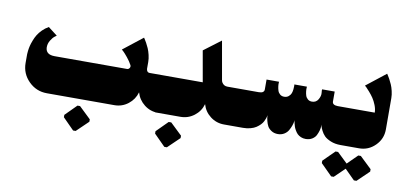

<svg xmlns="http://www.w3.org/2000/svg" viewBox="-50 -464 1579 737"><g transform="rotate(10 739.5 -95.5)"><path d="M261.3 123.3H271.3L317 79.3V70L271.3 26.3H261.3L217.7 70V79.3ZM400.3 0Q430.3 0 453.8 -18.3Q477.3 -36.7 485.3 -65Q493.3 -36.7 516.8 -18.3Q540.3 0 570.3 0H606.3V-145.3H512Q503.7 -145.3 500.7 -154Q499.7 -156.7 499.7 -159.3V-185.7Q499.7 -198.7 496.3 -212.8Q493 -227 488.3 -237.7Q483.7 -248.3 478.8 -257Q474 -265.7 470.8 -270.3Q467.7 -275 467.7 -275L391.7 -215.3Q394.7 -212.7 399.5 -208.2Q404.3 -203.7 415.8 -189.7Q427.3 -175.7 434.3 -162.3Q437.3 -156.7 433.8 -151Q430.3 -145.3 424 -145.3H142Q108.3 -145.3 106.3 -171.7Q106.3 -173.3 106.3 -175Q106.3 -188.3 113.8 -200.7Q121.3 -213 128.7 -218.7L136.3 -224.3L100.7 -251.7Q87.3 -244.3 76.7 -233.7Q66 -223 59.5 -212.3Q53 -201.7 48.2 -188.8Q43.3 -176 41.2 -167Q39 -158 37.8 -147.8Q36.7 -137.7 36.7 -135Q36.7 -132.3 36.7 -130V-100.7Q36.7 -59 66.2 -29.5Q95.7 0 137.3 0Z M657.7 0Q687.7 0 711.2 -18Q734.7 -36 742.7 -64.3Q750.7 -36 774.2 -18Q797.7 0 827.7 0H899V-145.3H815.3Q801.3 -145.3 793.7 -157.7Q791.3 -162 790.7 -166.3L764.3 -316L698 -266L719.3 -145.3H559.3V0ZM617 124.3H627L672.7 80.3V71L627 27.3H617L573.3 71V80.3Z M1196.7 -64.7Q1197 -62 1197.8 -57.7Q1198.7 -53.3 1204.2 -42.2Q1209.7 -31 1218 -22.5Q1226.3 -14 1243.2 -7Q1260 0 1282 0H1330.3V-145.3H1245.3Q1224.7 -145.7 1224.3 -159.3V-198.3H1175.3Q1174.3 -196.3 1175.7 -184.5Q1177 -172.7 1169 -158.8Q1161 -145 1144.7 -145Q1135 -145 1128.5 -150.5Q1122 -156 1119.5 -163.8Q1117 -171.7 1116.2 -179.5Q1115.3 -187.3 1115.7 -192.7L1116 -198.3H1067Q1067.3 -196 1067.5 -192.5Q1067.7 -189 1066.8 -179.8Q1066 -170.7 1063.3 -163.7Q1060.7 -156.7 1053.7 -150.8Q1046.7 -145 1036.3 -145Q1026.7 -145 1020.2 -150.5Q1013.7 -156 1011.2 -163.8Q1008.7 -171.7 1007.7 -179.5Q1006.7 -187.3 1007 -192.7L1007.3 -198.3H958.7V-159.3Q958.7 -153 953.7 -149.2Q948.7 -145.3 937.7 -145.3H852.3V0H901.3Q917.3 0 930.7 -3.7Q944 -7.3 952.5 -13Q961 -18.7 967.7 -25.5Q974.3 -32.3 977.7 -39.3Q981 -46.3 983.2 -52Q985.3 -57.7 985.7 -61.3L986.3 -64.7Q986.3 -62 986.5 -57.7Q986.7 -53.3 989.3 -42.2Q992 -31 996.7 -22.3Q1001.3 -13.7 1012 -6.7Q1022.7 0.3 1037.3 0.3Q1051.3 0.3 1062 -6.3Q1072.7 -13 1078 -22.5Q1083.3 -32 1086.7 -41.3Q1090 -50.7 1091 -57.3L1091.7 -64Q1091.7 -62.7 1092 -60.3Q1092.3 -58 1093.8 -51.3Q1095.3 -44.7 1097.3 -38.7Q1099.3 -32.7 1103.7 -25.2Q1108 -17.7 1113.3 -12.3Q1118.7 -7 1127.2 -3.3Q1135.7 0.3 1145.7 0.3Q1160.3 0.3 1171 -6.3Q1181.7 -13 1186.3 -22.5Q1191 -32 1193.7 -41.7Q1196.3 -51.3 1196.3 -58Z M1277.3 124.7 1317.3 86 1356 124.7H1366L1411.7 80.7V71.3L1366 27.7H1356L1317.3 66L1277.3 27.7H1267.3L1223.3 71.3V80.7L1267.3 124.7ZM1283.7 0H1354Q1390.7 0 1416.8 -26.2Q1443 -52.3 1443 -89L1442.7 -211.3Q1442.7 -224.3 1439.3 -238.5Q1436 -252.7 1431.3 -263.3Q1426.7 -274 1421.8 -282.7Q1417 -291.3 1413.8 -296Q1410.7 -300.7 1410.7 -300.7L1334.7 -241Q1337 -239 1340.7 -235.7Q1344.3 -232.3 1353.8 -221.5Q1363.3 -210.7 1370.5 -200Q1377.7 -189.3 1383.7 -174.2Q1389.7 -159 1389.7 -145.3H1283.7Z"/></g></svg>

Font: Jomhuria
Style: Regular
Weight: 400
Designer: Arabic design by Kourosh Beigpour, Latin design by Eben Sorkin, engineering by Lasse Fister and Khaled Hosney
Version: Version 1.0010